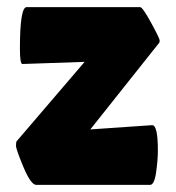

<svg xmlns="http://www.w3.org/2000/svg" viewBox="-20 -520 494 540"><path d="M43 -340Q36 -340 36 -383Q36 -500 55 -500H374Q381 -500 405 -456Q429 -412 429 -406.5Q429 -401 428 -400L234 -156L408 -168Q424 -168 424 -97Q424 -70 419 -35Q414 0 402 0H82Q67 0 46 -50Q25 -100 25 -110.5Q25 -121 27 -123L218 -346Z"/></svg>

Font: Lilita One Rus
Style: Regular
Weight: 400
Designer: Juan Montoreano
Foundry: Juan Montoreano
Version: Version 1.002